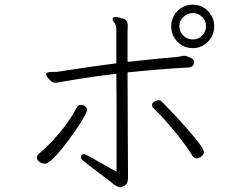

<svg xmlns="http://www.w3.org/2000/svg" viewBox="-20 -784 1040 822"><path d="M805 -578Q766 -578 739.5 -605.5Q713 -633 713 -671Q713 -709 739.5 -736.5Q766 -764 805 -764Q844 -764 870.5 -736.5Q897 -709 897 -671Q897 -633 870.5 -605.5Q844 -578 805 -578ZM805.5 -615Q829 -615 845.5 -631.5Q862 -648 862 -671.5Q862 -695 845.5 -711.5Q829 -728 805.5 -728Q782 -728 765 -711.5Q748 -695 748 -671.5Q748 -648 765 -631.5Q782 -615 805.5 -615ZM327 -110Q327 -124 339 -124Q346 -124 368.5 -111Q391 -98 411.5 -86.5Q432 -75 450.5 -64.5Q469 -54 479 -49V-346Q479 -410 478 -468Q396 -459 316.5 -446Q237 -433 231 -431.5Q225 -430 215.5 -430Q206 -430 197 -438Q188 -446 182.5 -454.5Q177 -463 177 -464Q177 -476 201 -476H221Q411 -505 478 -513V-662Q478 -675 470 -686Q462 -697 462 -701Q462 -711 474 -711Q480 -711 488 -709Q488 -709 508 -704Q527 -699 527 -672L526 -652V-519Q574 -524 625 -529.5Q676 -535 709.5 -537.5Q743 -540 751.5 -542.5Q760 -545 769 -545H772Q781 -544 796 -536.5Q811 -529 811 -519Q811 -497 786 -495Q670 -489 526 -474L527 -242L528 -58V-23Q528 2 514 10Q500 18 494.5 18Q489 18 482 14Q475 10 468 6Q455 -5 433.5 -21Q412 -37 390 -54Q368 -71 351.5 -83.5Q335 -96 331 -100Q327 -104 327 -110ZM853 -133Q853 -123 842.5 -114.5Q832 -106 821 -106Q810 -106 802 -120Q780 -157 729.5 -219Q679 -281 640 -318Q631 -326 631 -334.5Q631 -343 641 -349Q651 -355 658.5 -355Q666 -355 669 -352.5Q672 -350 691 -330Q748 -272 790 -222Q853 -151 853 -133ZM146 -125Q250 -215 309 -324Q315 -335 326 -335Q337 -335 345 -328Q353 -321 353 -313.5Q353 -306 338.5 -281Q324 -256 301 -222.5Q278 -189 253 -157Q228 -125 206 -104Q184 -83 172 -83Q160 -83 149 -91Q138 -99 138 -108.5Q138 -118 146 -125Z"/></svg>

Font: LXGW WenKai Light
Style: Regular
Weight: 300
Designer: LXGW / Fontworks Inc.
Foundry: LXGW / Fontworks Inc.
Version: Version 1.501; October 10, 2024